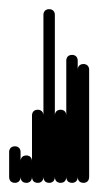

<svg xmlns="http://www.w3.org/2000/svg" viewBox="-20 -400 215 420"><path d="M0 -13H25V-68H0ZM13 -25Q9 -25 6 -23.5Q3 -22 1.5 -19Q0 -16 0 -13Q0 -9 1.5 -6Q3 -3 6 -1.5Q9 0 13 0Q16 0 19 -1.5Q22 -3 23.5 -6Q25 -9 25 -13Q25 -16 23.5 -19Q22 -22 19 -23.5Q16 -25 13 -25ZM13 -80Q9 -80 6 -78.5Q3 -77 1.5 -74Q0 -71 0 -68Q0 -64 1.5 -61Q3 -58 6 -56.5Q9 -55 13 -55Q16 -55 19 -56.5Q22 -58 23.5 -61Q25 -64 25 -68Q25 -71 23.5 -74Q22 -77 19 -78.5Q16 -80 13 -80Z M25 -13H50V-48H25ZM38 -25Q34 -25 31 -23.5Q28 -22 26.5 -19Q25 -16 25 -13Q25 -9 26.5 -6Q28 -3 31 -1.5Q34 0 38 0Q41 0 44 -1.5Q47 -3 48.5 -6Q50 -9 50 -13Q50 -16 48.5 -19Q47 -22 44 -23.5Q41 -25 38 -25ZM38 -60Q34 -60 31 -58.5Q28 -57 26.5 -54Q25 -51 25 -48Q25 -44 26.5 -41Q28 -38 31 -36.5Q34 -35 38 -35Q41 -35 44 -36.5Q47 -38 48.5 -41Q50 -44 50 -48Q50 -51 48.5 -54Q47 -57 44 -58.5Q41 -60 38 -60Z M50 -13H75V-148H50ZM63 -25Q59 -25 56 -23.5Q53 -22 51.5 -19Q50 -16 50 -13Q50 -9 51.5 -6Q53 -3 56 -1.5Q59 0 63 0Q66 0 69 -1.5Q72 -3 73.5 -6Q75 -9 75 -13Q75 -16 73.5 -19Q72 -22 69 -23.5Q66 -25 63 -25ZM63 -160Q59 -160 56 -158.5Q53 -157 51.5 -154Q50 -151 50 -148Q50 -144 51.5 -141Q53 -138 56 -136.5Q59 -135 63 -135Q66 -135 69 -136.5Q72 -138 73.5 -141Q75 -144 75 -148Q75 -151 73.5 -154Q72 -157 69 -158.5Q66 -160 63 -160Z M75 -13H100V-368H75ZM88 -25Q84 -25 81 -23.5Q78 -22 76.5 -19Q75 -16 75 -13Q75 -9 76.5 -6Q78 -3 81 -1.5Q84 0 88 0Q91 0 94 -1.5Q97 -3 98.5 -6Q100 -9 100 -13Q100 -16 98.5 -19Q97 -22 94 -23.5Q91 -25 88 -25ZM88 -380Q84 -380 81 -378.5Q78 -377 76.5 -374Q75 -371 75 -368Q75 -364 76.5 -361Q78 -358 81 -356.5Q84 -355 88 -355Q91 -355 94 -356.5Q97 -358 98.5 -361Q100 -364 100 -368Q100 -371 98.5 -374Q97 -377 94 -378.5Q91 -380 88 -380Z M100 -13H125V-148H100ZM113 -25Q109 -25 106 -23.5Q103 -22 101.5 -19Q100 -16 100 -13Q100 -9 101.5 -6Q103 -3 106 -1.5Q109 0 113 0Q116 0 119 -1.5Q122 -3 123.5 -6Q125 -9 125 -13Q125 -16 123.5 -19Q122 -22 119 -23.5Q116 -25 113 -25ZM113 -160Q109 -160 106 -158.5Q103 -157 101.5 -154Q100 -151 100 -148Q100 -144 101.5 -141Q103 -138 106 -136.5Q109 -135 113 -135Q116 -135 119 -136.5Q122 -138 123.5 -141Q125 -144 125 -148Q125 -151 123.5 -154Q122 -157 119 -158.5Q116 -160 113 -160Z M125 -13H150V-268H125ZM138 -25Q134 -25 131 -23.5Q128 -22 126.5 -19Q125 -16 125 -13Q125 -9 126.5 -6Q128 -3 131 -1.5Q134 0 138 0Q141 0 144 -1.5Q147 -3 148.5 -6Q150 -9 150 -13Q150 -16 148.5 -19Q147 -22 144 -23.5Q141 -25 138 -25ZM138 -280Q134 -280 131 -278.5Q128 -277 126.5 -274Q125 -271 125 -268Q125 -264 126.5 -261Q128 -258 131 -256.5Q134 -255 138 -255Q141 -255 144 -256.5Q147 -258 148.5 -261Q150 -264 150 -268Q150 -271 148.5 -274Q147 -277 144 -278.5Q141 -280 138 -280Z M150 -13H175V-248H150ZM163 -25Q159 -25 156 -23.5Q153 -22 151.5 -19Q150 -16 150 -13Q150 -9 151.5 -6Q153 -3 156 -1.5Q159 0 163 0Q166 0 169 -1.5Q172 -3 173.5 -6Q175 -9 175 -13Q175 -16 173.5 -19Q172 -22 169 -23.5Q166 -25 163 -25ZM163 -260Q159 -260 156 -258.5Q153 -257 151.5 -254Q150 -251 150 -248Q150 -244 151.5 -241Q153 -238 156 -236.5Q159 -235 163 -235Q166 -235 169 -236.5Q172 -238 173.5 -241Q175 -244 175 -248Q175 -251 173.5 -254Q172 -257 169 -258.5Q166 -260 163 -260Z"/></svg>

Font: Wavefont Thin
Style: Regular
Weight: 100
Monospace: yes
Version: Version 3.005;gftools[0.9.33]